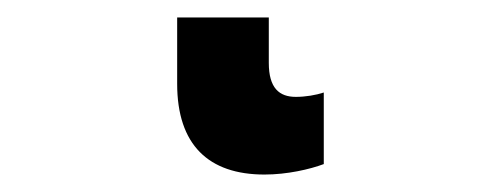

<svg xmlns="http://www.w3.org/2000/svg" viewBox="-20 35 570 220"><path d="M283 235C309 235 335 229 351 223V141C342 144 330 146 319 146C300 146 288 136 288 107V55H183V131C183 201 219 235 283 235Z"/></svg>

Font: Noto Sans Mono Condensed ExtraBold
Style: Regular
Weight: 800
Width: 3
Designer: Monotype Design Team
Foundry: Monotype Imaging Inc.
Version: Version 2.014